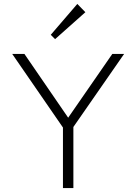

<svg xmlns="http://www.w3.org/2000/svg" viewBox="-20 -956 692 976"><path d="M315 -286 42 -682H104L338 -341H315L551 -682H611L336 -286ZM300 0V-329H353V0ZM260 -757 238 -779 373 -936 414 -894Z"/></svg>

Font: Outfit Thin ExtraLight
Style: Regular
Weight: 250
Version: Version 1.100;gftools[0.9.27]